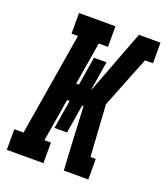

<svg xmlns="http://www.w3.org/2000/svg" viewBox="-136 -828 795 921"><g transform="rotate(20 262.0 -367.5)"><path d="M7 0V-105H54L141 -630H108V-735H294V-630H247L211 -412H225L249 -558H313L289 -412H291L414 -735H524V-630H483L379 -368L396 -105H423V0H298L291 -126L281 -323H274L250 -177H186L210 -323H197L161 -105H194V0Z"/></g></svg>

Font: Iosevka Curly Slab XBdObl
Style: Regular
Weight: 800
Italic angle: -9°
Monospace: yes
Designer: Belleve Invis
Foundry: Belleve Invis
Version: Version 11.1.0; ttfautohint (v1.8.3)